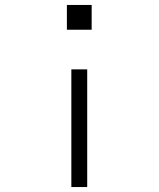

<svg xmlns="http://www.w3.org/2000/svg" viewBox="-20 -540 640 775"><path d="M250 -420V-520H350V-420ZM268 215V-260H332V215Z"/></svg>

Font: Iosevka SS04 Light Extended
Style: Regular
Weight: 300
Width: 7
Monospace: yes
Designer: Belleve Invis
Foundry: Belleve Invis
Version: Version 19.0.0; ttfautohint (v1.8.4)